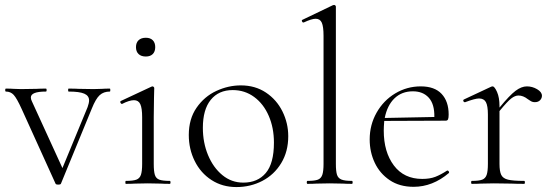

<svg xmlns="http://www.w3.org/2000/svg" viewBox="-20 -745 2246 778"><path d="M425 -374Q400 -374 384 -359.5Q368 -345 352 -305L227 -1Q226 3 216 3Q206 3 205 -1L68 -303Q48 -347 35.5 -360.5Q23 -374 4 -374Q1 -374 1 -380Q1 -386 4 -386Q24 -386 35 -385L65 -384L128 -385Q142 -386 166 -386Q169 -386 169 -380Q169 -374 166 -374Q105 -374 105 -350Q105 -343 109 -335L233 -64L335 -311Q341 -328 341 -338Q341 -357 321.5 -365.5Q302 -374 258 -374Q256 -374 256 -380Q256 -386 258 -386Q285 -386 299 -385L359 -384L394 -385Q404 -386 425 -386Q427 -386 427 -380Q427 -374 425 -374Z M490 -12Q519 -12 532.5 -17Q546 -22 551 -36.5Q556 -51 556 -81V-270Q556 -307 548.5 -323Q541 -339 523 -339Q504 -339 475 -324H474Q470 -324 468 -329Q466 -334 470 -336L594 -394L598 -395Q600 -395 602.5 -393Q605 -391 605 -388Q605 -382 604 -348.5Q603 -315 603 -271V-81Q603 -51 607.5 -36.5Q612 -22 625.5 -17Q639 -12 668 -12Q671 -12 671 -6Q671 0 668 0Q645 0 632 -1L579 -2L527 -1Q513 0 490 0Q488 0 488 -6Q488 -12 490 -12ZM531 -554Q531 -572 541.5 -582Q552 -592 571 -592Q589 -592 599 -582Q609 -572 609 -554Q609 -536 599 -526Q589 -516 571 -516Q552 -516 541.5 -526Q531 -536 531 -554Z M745 -198Q745 -263 776.5 -308.5Q808 -354 856.5 -376.5Q905 -399 956 -399Q1014 -399 1057.5 -370Q1101 -341 1124.5 -293.5Q1148 -246 1148 -193Q1148 -131 1119.5 -84Q1091 -37 1043 -12Q995 13 938 13Q881 13 837 -15.5Q793 -44 769 -92.5Q745 -141 745 -198ZM1090 -167Q1090 -227 1069 -275.5Q1048 -324 1010 -352Q972 -380 923 -380Q866 -380 834 -340.5Q802 -301 802 -227Q802 -167 823 -116.5Q844 -66 881 -35.5Q918 -5 966 -5Q1024 -5 1057 -44Q1090 -83 1090 -167Z M1226 -12Q1255 -12 1268 -17Q1281 -22 1286 -36.5Q1291 -51 1291 -81V-600Q1291 -637 1284 -653Q1277 -669 1259 -669Q1243 -669 1211 -654H1209Q1205 -654 1203.5 -659Q1202 -664 1206 -665L1329 -724Q1331 -725 1334 -725Q1336 -725 1338.5 -723Q1341 -721 1341 -718V-81Q1341 -51 1345.5 -37Q1350 -23 1363.5 -17.5Q1377 -12 1406 -12Q1409 -12 1409 -6Q1409 0 1406 0Q1384 0 1370 -1L1316 -2L1262 -1Q1249 0 1226 0Q1223 0 1223 -6Q1223 -12 1226 -12Z M1793 -54Q1796 -54 1798.5 -50.5Q1801 -47 1799 -44Q1733 12 1656 12Q1599 12 1559 -15Q1519 -42 1498.5 -85.5Q1478 -129 1478 -180Q1478 -239 1506 -288.5Q1534 -338 1581.5 -366.5Q1629 -395 1685 -395Q1741 -395 1769.5 -364.5Q1798 -334 1798 -281Q1798 -267 1795.5 -261.5Q1793 -256 1786 -256L1537 -255Q1535 -231 1535 -216Q1535 -129 1576 -74.5Q1617 -20 1691 -20Q1722 -20 1744 -28.5Q1766 -37 1792 -54ZM1539 -267 1740 -271Q1741 -323 1717.5 -349Q1694 -375 1653 -375Q1608 -375 1578.5 -346.5Q1549 -318 1539 -267Z M2176 -357Q2176 -347 2168.5 -339Q2161 -331 2147 -331Q2137 -331 2129 -336.5Q2121 -342 2119 -343Q2100 -358 2081 -358Q2067 -358 2051.5 -346Q2036 -334 2004 -295V-81Q2004 -51 2011 -36.5Q2018 -22 2038.5 -17Q2059 -12 2104 -12Q2107 -12 2107 -6Q2107 0 2104 0Q2072 0 2053 -1L1981 -2L1928 -1Q1915 0 1892 0Q1889 0 1889 -6Q1889 -12 1892 -12Q1921 -12 1934 -17Q1947 -22 1952 -36.5Q1957 -51 1957 -81V-281Q1957 -316 1949 -331Q1941 -346 1921 -346Q1905 -346 1865 -331H1863Q1859 -331 1857.5 -335.5Q1856 -340 1860 -342L1971 -394Q1973 -395 1976 -395Q1984 -395 1994 -372.5Q2004 -350 2004 -315V-309Q2045 -359 2069 -377Q2093 -395 2115 -395Q2137 -395 2156.5 -383.5Q2176 -372 2176 -357Z"/></svg>

Font: Cormorant Garamond Light
Style: Regular
Weight: 300
Designer: Christian Thalmann (Catharsis Fonts)
Version: Version 3.000